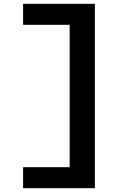

<svg xmlns="http://www.w3.org/2000/svg" viewBox="-20 -843 640 1006"><path d="M101 143V33H345V-713H101V-823H477V143Z"/></svg>

Font: Iosevka SS04 XBd Ex
Style: Regular
Weight: 800
Width: 7
Monospace: yes
Designer: Belleve Invis
Foundry: Belleve Invis
Version: Version 19.0.0; ttfautohint (v1.8.4)